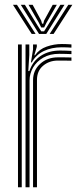

<svg xmlns="http://www.w3.org/2000/svg" viewBox="-20 -787 339 807"><path d="M87.3 0V-600H103.1L103.1 -555.9L98.9 -488.2H103.5Q117.7 -530.4 151.7 -552.5Q185.6 -574.6 232.8 -574.6Q245.3 -574.6 259.1 -574.1Q272.9 -573.6 280.3 -573V-559.5Q270.7 -560 255.6 -560.4Q240.5 -560.8 228.8 -560.8Q189.8 -560.8 161.8 -544.7Q133.9 -528.6 119 -503.1Q104.2 -477.5 104.2 -449V0ZM55.6 0V-600H71.4V0ZM118.9 0V-450Q118.9 -491.5 148.9 -518.7Q178.8 -546 223.6 -546Q238.2 -546 253.1 -545.9Q268.1 -545.8 280.3 -545.4V-531.8Q268.4 -532.2 253.3 -532.3Q238.1 -532.4 223.4 -532.4Q187 -532.4 161.2 -510.8Q135.4 -489.2 135.4 -451.1V0ZM110 -524.6 118.9 -579.4V-600H134.7L134.8 -590.4L124.3 -554.8H127.2Q145 -580.3 176.1 -591.1Q207.2 -602 240 -602Q248.3 -602 259.3 -601.6Q270.3 -601.2 280.3 -600.4V-586.8Q272.2 -587.4 261.5 -587.8Q250.7 -588.2 239.5 -588.2Q196.5 -588.2 163.9 -572.4Q131.2 -556.5 113.5 -524.6ZM34.5 -766.8H51.3L129.6 -644.4H113.2ZM67.4 -766.8H84.6L137.8 -679.6L153.4 -655.4H165.3L180.6 -679.6L233.8 -766.8H251L174.5 -644.4H144ZM100 -766.8H117.2L153.3 -700.3L156.7 -687.6H162L165.2 -700.3L201.6 -766.8H218.8L175.4 -691.6L165.4 -671.5H153.3L143.3 -691.6ZM267.1 -766.8H284L205.3 -644.4H188.8Z"/></svg>

Font: Big Shoulders Inline Text Thin
Style: Regular
Weight: 100
Designer: Patric King
Foundry: XO Type Co
Version: Version 2.002